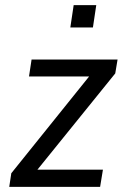

<svg xmlns="http://www.w3.org/2000/svg" viewBox="-20 -728 498 748"><path d="M16 0 24 -53 348 -456 341 -430H93L103 -496H438L429 -442L104 -40L111 -67H381L370 0ZM254 -621 267 -708H355L342 -621Z"/></svg>

Font: Nunito Sans 7pt Condensed
Style: Italic
Weight: 400
Width: 3
Italic angle: -9°
Designer: Vernon Adams
Foundry: Vernon Adams
Version: Version 3.101;gftools[0.9.27]